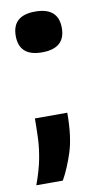

<svg xmlns="http://www.w3.org/2000/svg" viewBox="-83 -511 354 677"><g transform="rotate(-10 94.0 -173.0)"><path d="M-9 129Q9 80 16.5 41.5Q24 3 25.5 -32Q27 -67 27 -104H143Q143 -18 125.5 36Q108 90 86 129ZM93 -329Q11 -329 11 -402Q11 -475 93 -475Q176 -475 176 -402Q176 -329 93 -329Z"/></g></svg>

Font: Bricolage Grotesque 96pt SemiBold
Style: Regular
Weight: 600
Designer: Mathieu Triay
Foundry: Atelier Triay
Version: Version 1.001; ttfautohint (v1.8.4.7-5d5b);gftools[0.9.33.de